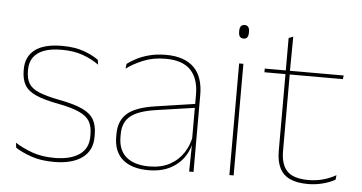

<svg xmlns="http://www.w3.org/2000/svg" viewBox="-48 -739 1568 832"><g transform="rotate(5 736.0 -322.5)"><path d="M212.5 9.5Q154 9.5 112.2 -5.5Q70.5 -20.5 44.5 -37.5L41.5 -59Q76.5 -37 117.8 -22.5Q159 -8 213.5 -8Q282 -8 321 -34.8Q360 -61.5 360 -113.5V-123.5Q360 -157 347.5 -179Q335 -201 302.5 -216.2Q270 -231.5 209.5 -243Q148 -254.5 112.5 -270Q77 -285.5 62.2 -310.5Q47.5 -335.5 47.5 -374.5V-379.5Q47.5 -434.5 86.8 -464.5Q126 -494.5 204.5 -494.5Q260.5 -494.5 300.2 -480Q340 -465.5 363.5 -447.5L366.5 -427Q336 -449 296.8 -463.2Q257.5 -477.5 204 -477.5Q157 -477.5 126.5 -465.8Q96 -454 81 -432Q66 -410 66 -379.5V-374.5Q66 -339.5 79.2 -318.2Q92.5 -297 125 -284Q157.5 -271 214 -260Q278 -248 313.8 -231.2Q349.5 -214.5 364 -188.8Q378.5 -163 378.5 -124.5V-113.5Q378.5 -54 334.8 -22.2Q291 9.5 212.5 9.5Z M800 0 802 -128 800.5 -131.5V-292V-334.5Q800.5 -404.5 765.2 -441.2Q730 -478 656.5 -478Q602 -478 559 -460.2Q516 -442.5 486.5 -420L489 -441Q504.5 -453 528.2 -465.5Q552 -478 584.2 -486.5Q616.5 -495 656.5 -495Q698 -495 728.5 -484.2Q759 -473.5 779.2 -453Q799.5 -432.5 809.2 -402.8Q819 -373 819 -335V0ZM623 9.5Q550.5 9.5 511.2 -24.2Q472 -58 472 -123V-134.5Q472 -192.5 508 -224.2Q544 -256 628.5 -268.5L809.5 -295.5L810 -278.5L632 -252.5Q557 -241.5 523.8 -214.5Q490.5 -187.5 490.5 -135.5V-124Q490.5 -66.5 525.2 -36.8Q560 -7 625.5 -7Q677.5 -7 714.8 -27.2Q752 -47.5 774.5 -82.2Q797 -117 803.5 -160.5L813 -142H807Q803 -102.5 781 -67.8Q759 -33 719.5 -11.8Q680 9.5 623 9.5Z M975 0V-485.5H993.5V0ZM984.5 -594.5Q974 -594.5 968.5 -601.2Q963 -608 963 -622V-626.5Q963 -640 968.5 -646.8Q974 -653.5 984.5 -653.5Q995 -653.5 1000.2 -646.8Q1005.5 -640 1005.5 -626.5V-622Q1005.5 -608 1000.2 -601.2Q995 -594.5 984.5 -594.5Z M1317.5 9Q1269 9 1238.5 -5.2Q1208 -19.5 1193.5 -49Q1179 -78.5 1179 -123V-462.5H1197.5V-124.5Q1197.5 -65.5 1225 -37Q1252.5 -8.5 1318 -8.5Q1349 -8.5 1379.2 -16.2Q1409.5 -24 1437.5 -40L1435 -20Q1412 -7 1380.8 1Q1349.5 9 1317.5 9ZM1087.5 -457V-473H1431L1428.5 -457ZM1179 -468V-614L1198.5 -621.5L1197 -468Z"/></g></svg>

Font: Anek Odia Thin
Style: Regular
Weight: 250
Version: Version 1.003